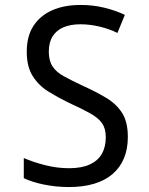

<svg xmlns="http://www.w3.org/2000/svg" viewBox="-20 -745 603 775"><path d="M258 10Q207 10 157.5 0Q108 -10 76 -26V-107Q113 -91 161.5 -78.5Q210 -66 259 -66Q309 -66 342 -81Q375 -96 391 -124Q407 -152 407 -191Q407 -226 392 -247.5Q377 -269 344 -287.5Q311 -306 254 -332Q213 -352 174.5 -376Q136 -400 112 -438Q88 -476 88 -536Q88 -599 115 -640.5Q142 -682 190.5 -703.5Q239 -725 306 -725Q355 -725 400.5 -714Q446 -703 484 -685L454 -612Q422 -628 382.5 -637.5Q343 -647 305 -647Q265 -647 236.5 -635Q208 -623 192.5 -598.5Q177 -574 177 -536Q177 -500 192 -477Q207 -454 238 -437Q269 -420 316 -398Q369 -374 409.5 -349.5Q450 -325 473 -289Q496 -253 496 -192Q496 -144 480.5 -106.5Q465 -69 435 -43Q405 -17 360.5 -3.5Q316 10 258 10Z"/></svg>

Font: Noto Sans Mono SemiCondensed
Style: Regular
Weight: 400
Width: 4
Designer: Monotype Design Team
Foundry: Monotype Imaging Inc.
Version: Version 2.010